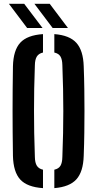

<svg xmlns="http://www.w3.org/2000/svg" viewBox="-20 -988 514 1016"><path d="M207.5 7.5Q124 2 87.2 -38Q50.5 -78 48.5 -163.5Q47.5 -229.5 47 -287.8Q46.5 -346 46.5 -401.5Q46.5 -457 47 -514.8Q47.5 -572.5 48.5 -637Q50.5 -722 87.2 -762Q124 -802 207.5 -807.5V-710Q185 -705 175 -689Q165 -673 164.5 -642.5Q162 -577.5 161 -518.2Q160 -459 160 -401.8Q160 -344.5 161 -284.8Q162 -225 164.5 -158Q165 -127 175 -111Q185 -95 207.5 -90ZM267.5 7.5V-90Q290.5 -95 300 -111Q309.5 -127 310 -158Q312.5 -224 313.8 -283.5Q315 -343 315 -400.2Q315 -457.5 313.8 -517Q312.5 -576.5 310 -642.5Q309.5 -673 300 -689Q290.5 -705 267.5 -710V-807.5Q348 -801.5 384.2 -761.2Q420.5 -721 423 -637Q425.5 -572 426.2 -514.2Q427 -456.5 427 -400.8Q427 -345 426.2 -287Q425.5 -229 423 -163.5Q420.5 -79 384.2 -39Q348 1 267.5 7.5ZM123.5 -840 27 -968H108L205 -840ZM258.5 -840 162 -968H243L339.5 -840Z"/></svg>

Font: Big Shoulders Stencil Text Thin
Style: Bold
Weight: 700
Version: Version 2.001